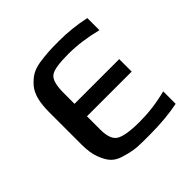

<svg xmlns="http://www.w3.org/2000/svg" viewBox="-139 -613 741 741"><g transform="rotate(-45 232.0 -242.0)"><path d="M428 -4V-72C378 -59 329 -53 282 -53C229 -53 194 -59 177 -70C160 -81 152 -104 152 -139V-212H396V-280H152V-339C152 -380 159 -406 174 -417C188 -428 221 -433 272 -433C319 -433 369 -426 421 -413V-479C375 -489 329 -494 283 -494C232 -494 214 -493 171 -487C131 -480 113 -466 91 -442C68 -416 60 -376 60 -326V-148C60 -118 64 -93 72 -73C88 -32 105 -13 149 -2C194 11 214 10 273 10C332 10 384 5 428 -4Z"/></g></svg>

Font: Gamestation Text
Style: Bold
Weight: 400
Designer: Jonas Hecksher
Foundry: Jonas Hecksher, Playtypeª, e-types AS
Version: Version 1.003